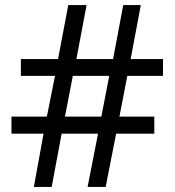

<svg xmlns="http://www.w3.org/2000/svg" viewBox="-20 -734 686 754"><path d="M480 -436 449 -276H586V-209H436L395 0H324L365 -209H222L183 0H113L151 -209H25V-276H164L196 -436H62V-502H208L248 -714H320L280 -502H424L464 -714H533L493 -502H620V-436ZM235 -276H378L409 -436H266Z"/></svg>

Font: Noto Sans Sundanese
Style: Regular
Weight: 400
Designer: Monotype Design Team (Regular), Sérgio L. Martins (other weights)
Foundry: Monotype Imaging Inc.
Version: Version 2.003